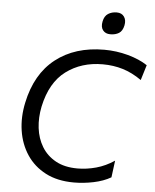

<svg xmlns="http://www.w3.org/2000/svg" viewBox="-62 -986 847 1049"><g transform="rotate(5 362.0 -462.0)"><path d="M382.5 11Q292 11 227.2 -22.8Q162.5 -56.5 124 -114.5Q85.5 -172.5 74.2 -246.2Q63 -320 80 -400Q113.5 -560 219.5 -643Q325.5 -726 486 -726Q552 -726 615.5 -708.8Q679 -691.5 723.5 -662L698 -578.5Q646.5 -614.5 594.8 -630.2Q543 -646 484 -646Q367.5 -646 283.5 -583.5Q199.5 -521 171 -387Q158.5 -326 165.2 -269Q172 -212 199.5 -166.5Q227 -121 275.8 -94Q324.5 -67 395.5 -67Q445.5 -67 497.5 -81.2Q549.5 -95.5 597 -127.5L585 -35Q544.5 -11.5 489.8 -0.2Q435 11 382.5 11ZM510.5 -813Q483.5 -813 469.8 -830.8Q456 -848.5 462.5 -879.5Q468.5 -909.5 488.5 -922.2Q508.5 -935 535.5 -935Q563 -935 576.2 -916Q589.5 -897 583.5 -868Q577 -837 557.8 -825Q538.5 -813 510.5 -813Z"/></g></svg>

Font: Commissioner
Style: Italic
Weight: 400
Italic angle: -12°
Designer: Kostas Bartsokas
Foundry: Kostas Bartsokas
Version: Version 1.000; ttfautohint (v1.8.3)